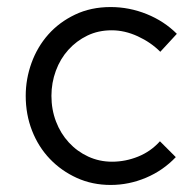

<svg xmlns="http://www.w3.org/2000/svg" viewBox="-20 -516 549 545"><path d="M298 -57Q336 -57 372 -71.5Q408 -86 434 -115L479 -70Q443 -32 394.5 -11.5Q346 9 294 9Q242 9 198 -11Q154 -31 121.5 -65Q89 -99 71 -145Q53 -191 53 -244Q53 -292 69.5 -337.5Q86 -383 117 -418Q148 -453 193 -474.5Q238 -496 294 -496Q347 -496 396.5 -476Q446 -456 482 -420Q470 -407 458.5 -394.5Q447 -382 435 -369Q408 -396 371 -413Q334 -430 297 -430Q259 -430 228 -415Q197 -400 174 -374.5Q151 -349 138.5 -315Q126 -281 126 -244Q126 -205 139 -171Q152 -137 175.5 -111.5Q199 -86 230.5 -71.5Q262 -57 298 -57Z"/></svg>

Font: Rosa Sans Light
Style: Regular
Weight: 300
Designer: Pentagram / MCKL
Foundry: Pentagram / MCKL
Version: Version 1.005;September 16, 2019;FontCreator 11.5.0.2425 64-